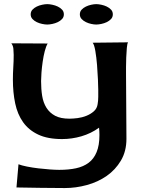

<svg xmlns="http://www.w3.org/2000/svg" viewBox="-20 -697 690 938"><path d="M595.7 -336.9Q595.7 -256.8 596.7 -177.2Q597.7 -97.7 597.7 -18.6Q597.7 42 570.8 87.4Q543.9 132.8 501 162.6Q458 192.4 404.3 207Q350.6 221.7 296.9 221.7Q237.3 221.7 178.2 220.7Q119.1 219.7 60.5 218.8L70.3 105.5Q85 111.3 111.8 116.7Q138.7 122.1 168 125.5Q197.3 128.9 224.6 130.9Q252 132.8 269.5 132.8Q315.4 132.8 351.6 125Q387.7 117.2 413.1 98.1Q438.5 79.1 452.1 45.9Q465.8 12.7 465.8 -37.1Q465.8 -45.9 465.3 -55.2Q464.8 -64.5 463.9 -73.2Q424.8 -44.9 377.9 -31.2Q331.1 -17.6 283.2 -17.6Q212.9 -17.6 166.5 -39.6Q120.1 -61.5 92.8 -100.1Q65.4 -138.7 54.2 -191.9Q43 -245.1 43 -307.6Q43 -337.9 44.9 -368.2Q46.9 -398.4 46.9 -428.7Q46.9 -442.4 45.4 -458.5Q43.9 -474.6 35.2 -485.4L212.9 -484.4Q205.1 -471.7 198.7 -447.3Q192.4 -422.9 188.5 -395.5Q184.6 -368.2 182.6 -342.3Q180.7 -316.4 180.7 -300.8Q180.7 -261.7 186 -228.5Q191.4 -195.3 207 -170.4Q222.7 -145.5 249.5 -131.3Q276.4 -117.2 319.3 -117.2Q336.9 -117.2 359.4 -120.1Q381.8 -123 402.3 -131.3Q422.9 -139.6 438.5 -153.3Q454.1 -167 457 -188.5Q460 -206.1 460 -224.1Q460 -242.2 460 -258.8Q460 -273.4 458.5 -308.1Q457 -342.8 454.1 -379.4Q451.2 -416 445.8 -447.8Q440.4 -479.5 432.6 -488.3L605.5 -490.2Q601.6 -484.4 599.6 -462.9Q597.7 -441.4 596.7 -416.5Q595.7 -391.6 595.7 -368.7Q595.7 -345.7 595.7 -336.9ZM292 -627Q292 -613.3 283.2 -604Q274.4 -594.7 262.2 -588.9Q250 -583 235.8 -580.1Q221.7 -577.1 210.9 -577.1Q200.2 -577.1 186 -580.1Q171.9 -583 159.7 -588.9Q147.5 -594.7 138.7 -604Q129.9 -613.3 129.9 -627Q129.9 -640.6 138.7 -649.9Q147.5 -659.2 159.7 -665Q171.9 -670.9 186 -673.8Q200.2 -676.8 210.9 -676.8Q221.7 -676.8 235.8 -673.8Q250 -670.9 262.2 -665Q274.4 -659.2 283.2 -649.9Q292 -640.6 292 -627ZM450.2 -676.8Q460.9 -676.8 475.1 -673.8Q489.3 -670.9 501.5 -665Q513.7 -659.2 522.5 -649.9Q531.2 -640.6 531.2 -627Q531.2 -613.3 522.5 -604Q513.7 -594.7 501.5 -588.9Q489.3 -583 475.1 -580.1Q460.9 -577.1 450.2 -577.1Q439.5 -577.1 425.8 -580.1Q412.1 -583 399.9 -588.9Q387.7 -594.7 378.9 -604Q370.1 -613.3 370.1 -627Q370.1 -640.6 378.9 -649.9Q387.7 -659.2 399.9 -665Q412.1 -670.9 425.8 -673.8Q439.5 -676.8 450.2 -676.8Z"/></svg>

Font: Cherry Cream Soda
Style: Regular
Weight: 400
Designer: Font Diner, Inc
Foundry: Font Diner, Inc
Version: Version 1.000